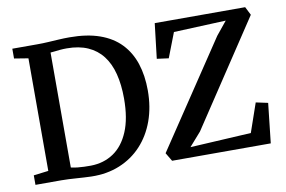

<svg xmlns="http://www.w3.org/2000/svg" viewBox="-78 -887 1538 1033"><g transform="rotate(-10 690.5 -371.0)"><path d="M342.5 8Q323.5 7.5 302.8 6.2Q282 5 260.8 3.5Q239.5 2 219.2 1Q199 0 180.5 0H38.5V-52L119.5 -62V-677L43 -689.5V-743H179.5Q210.5 -743 239.2 -744.8Q268 -746.5 296.8 -748.2Q325.5 -750 356 -750Q451.5 -750 520.8 -725.5Q590 -701 634.5 -654.5Q679 -608 700.5 -542.5Q722 -477 722 -395.5Q722 -305 695 -230.2Q668 -155.5 618 -101.5Q568 -47.5 498.2 -18.8Q428.5 10 342.5 8ZM350.5 -50Q421 -51 474.5 -87Q528 -123 558.2 -194.8Q588.5 -266.5 588.5 -375Q588.5 -451 573.2 -510.2Q558 -569.5 526.5 -610.2Q495 -651 446.5 -672.5Q398 -694 332 -694Q312.5 -694 295.8 -692.5Q279 -691 265.5 -689.2Q252 -687.5 242 -687V-59Q259.5 -55 277.5 -53Q295.5 -51 313.5 -50.5Q331.5 -50 350.5 -50ZM785 0 757.5 -46 1141 -620 1200 -692.5 915 -680.5 863 -546 799 -554.5 821.5 -745.5H1315.5L1338.5 -700L960 -129L895 -55L1228 -73.5L1282.5 -231L1348 -217L1324 0Z"/></g></svg>

Font: Merriweather 24pt SemiBold
Style: Regular
Weight: 600
Designer: Eben Sorkin
Foundry: Eben Sorkin
Version: Version 2.100